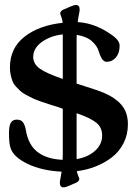

<svg xmlns="http://www.w3.org/2000/svg" viewBox="-20 -707 567 793"><path d="M86.4 -171.9Q96.2 -109.4 134.5 -79.6Q172.9 -49.8 238.8 -46.9Q238.8 -50.8 239 -60.1Q239.3 -69.3 239.3 -74.2V-257.8Q236.3 -258.8 230.5 -261Q224.6 -263.2 221.7 -264.2Q196.3 -272 182.6 -276.4Q168.9 -280.8 147.9 -288.1Q127 -295.4 115.7 -300.8Q104.5 -306.2 88.9 -314.5Q73.2 -322.8 64.7 -330.6Q56.2 -338.4 46.4 -348.9Q36.6 -359.4 32 -371.1Q27.3 -382.8 24.2 -397.2Q21 -411.6 21 -428.2Q21 -508.3 81.3 -555.4Q141.6 -602.5 238.8 -612.8Q238.3 -624 233.4 -636.7Q228.5 -649.4 228.5 -650.9Q228.5 -662.1 245.1 -668.9Q249 -670.4 258.1 -674.3Q267.1 -678.2 272.2 -680.4Q277.3 -682.6 283.7 -684.6Q290 -686.5 293.9 -686.5Q309.1 -686.5 309.1 -666.5Q309.1 -664.1 307.9 -657.5Q306.6 -650.9 304.4 -639.2Q302.2 -627.4 300.8 -615.7Q372.6 -611.8 441.4 -563Q474.1 -540.5 474.1 -518.1Q474.1 -487.8 458.7 -469.7Q443.4 -451.7 419.9 -451.7Q400.9 -451.7 388.2 -494.1Q381.8 -517.1 359.9 -536.6Q337.9 -556.2 296.9 -563Q296.9 -560.5 296.6 -554.4Q296.4 -548.3 296.4 -545.4V-361.8Q384.3 -334 407.7 -324.2Q476.1 -294.9 497.1 -250Q508.3 -225.6 508.3 -193.8Q508.3 -150.9 490.2 -115.5Q472.2 -80.1 441.7 -56.9Q411.1 -33.7 374.5 -19.3Q337.9 -4.9 297.4 0Q298.8 8.8 303.2 19.3Q307.6 29.8 307.6 31.7Q307.6 42.5 291 49.3Q287.1 50.8 278.1 54.7Q269 58.6 263.9 60.8Q258.8 63 252.4 64.9Q246.1 66.9 242.2 66.9Q227.1 66.9 227.1 46.9Q227.1 44.4 228 38.6Q229 32.7 231 22.5Q232.9 12.2 234.4 2Q153.3 -2 95.5 -29.5Q37.6 -57.1 24.4 -93.3Q17.1 -112.3 17.1 -156.7Q17.1 -187.5 24.7 -200.2Q32.2 -212.9 49.3 -212.9Q66.4 -212.9 74.5 -202.4Q82.5 -191.9 86.4 -171.9ZM117.2 -471.7Q117.2 -443.4 144 -423.8Q170.9 -404.3 239.3 -380.9V-564.9Q189 -559.6 153.1 -533.9Q117.2 -508.3 117.2 -471.7ZM401.9 -147Q401.9 -181.2 377.2 -200.7Q352.5 -220.2 296.4 -239.3V-49.8Q345.2 -58.6 373.5 -85Q401.9 -111.3 401.9 -147Z"/></svg>

Font: Cooper* Medium
Style: Regular
Weight: 500
Designer: Owen Earl
Foundry: indestructible type*
Version: Version 0.001